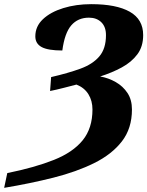

<svg xmlns="http://www.w3.org/2000/svg" viewBox="-58 -744 709 924"><path d="M-23 89Q110 62 201.5 25.5Q293 -11 340 -69Q387 -127 387 -217Q387 -259 367.5 -290.5Q348 -322 310 -337Q283 -330 248 -321Q213 -312 183 -306L188 -373Q270 -392 329 -413.5Q388 -435 420 -472.5Q452 -510 452 -575Q452 -615 429.5 -637Q407 -659 370 -659Q317 -659 285 -622Q253 -585 242 -501Q173 -501 142.5 -517.5Q112 -534 112 -569Q112 -617 148.5 -651.5Q185 -686 246.5 -705Q308 -724 381 -724Q502 -724 566.5 -687.5Q631 -651 631 -575Q631 -520 603 -482.5Q575 -445 528 -419.5Q481 -394 424 -376Q464 -369 499 -349Q534 -329 555.5 -296.5Q577 -264 577 -217Q577 -126 528.5 -63.5Q480 -1 395 41Q310 83 199 111Q88 139 -38 160Z"/></svg>

Font: Noto Serif ExtraBold
Style: Italic
Weight: 800
Italic angle: -12°
Designer: Monotype Design Team
Foundry: Monotype Imaging Inc.
Version: Version 2.013